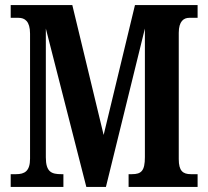

<svg xmlns="http://www.w3.org/2000/svg" viewBox="-20 -734 818 754"><path d="M22 0H229V-50H221C183 -50 160 -58 160 -116V-622L319 0H396L549 -622V-117C549 -63 535 -50 498 -50H485V0H756V-50H730C698 -50 682 -63 682 -109V-605C682 -651 702 -664 723 -664H756V-714H510L387 -204L264 -714H22V-664H53C77 -664 98 -651 98 -602V-111C98 -62 77 -50 43 -50H22Z"/></svg>

Font: Noto Serif Lao ExtraCondensed
Style: Bold
Weight: 700
Width: 2
Designer: Monotype Design Team
Foundry: Monotype Imaging Inc.
Version: Version 2.003